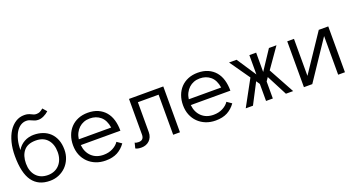

<svg xmlns="http://www.w3.org/2000/svg" viewBox="-40 -1214 3354 1791"><g transform="rotate(-20 1637.5 -318.5)"><path d="M73.2 -216.8Q73.2 -139.2 115.2 -92.5Q157.2 -45.9 231 -45.9Q265.1 -45.9 294.2 -57.9Q323.2 -69.8 344.2 -92.5Q365.2 -115.2 376.7 -146.7Q388.2 -178.2 388.2 -216.8Q388.2 -294.9 347.2 -341.6Q306.2 -388.2 231 -388.2Q149.9 -388.2 111.6 -341.6Q73.2 -294.9 73.2 -216.8ZM0 -317.9Q0 -391.1 15.4 -451.7Q30.8 -512.2 58.8 -555.7Q86.9 -599.1 125.5 -623.5Q164.1 -647.9 210.9 -647.9Q232.9 -647.9 248 -643.6Q263.2 -639.2 275.1 -633.1Q287.1 -627 298.1 -622.6Q309.1 -618.2 324.2 -618.2Q344.2 -618.2 358.2 -625Q372.1 -631.8 392.1 -647.9L426.8 -607.9Q405.8 -587.9 377.4 -574.5Q349.1 -561 324.2 -561Q305.2 -561 291 -565.4Q276.9 -569.8 264.9 -575.9Q252.9 -582 240.5 -586.4Q228 -590.8 210.9 -590.8Q181.2 -590.8 155 -574.5Q128.9 -558.1 109.4 -527.1Q89.8 -496.1 78.9 -452.1Q67.9 -408.2 67.9 -353Q80.1 -375 97.7 -392.1Q115.2 -409.2 136.7 -421.1Q158.2 -433.1 182.6 -439Q207 -444.8 231 -444.8Q278.8 -444.8 319.8 -430.4Q360.8 -416 390.9 -387.5Q420.9 -358.9 438 -316.4Q455.1 -273.9 455.1 -216.8Q455.1 -168.9 438 -127Q420.9 -85 390.9 -54.4Q360.8 -23.9 319.8 -6.3Q278.8 11.2 231 11.2Q116.2 11.2 58.1 -68.8Q0 -148.9 0 -317.9Z M612.8 -204.1Q620.1 -131.8 665.5 -88.9Q710.9 -45.9 783.7 -45.9Q835 -45.9 875 -66.9Q915 -87.9 935.1 -119.1L981.9 -86.9Q947.8 -39.1 900.4 -13.9Q853 11.2 783.7 11.2Q731 11.2 687 -6.3Q643.1 -23.9 611.1 -55.4Q579.1 -86.9 561.5 -130.4Q543.9 -173.8 543.9 -227.1Q543.9 -278.8 559.8 -322.5Q575.7 -366.2 605.7 -398.2Q635.7 -430.2 678.7 -448Q721.7 -465.8 774.9 -465.8Q833 -465.8 876.5 -446.3Q919.9 -426.8 949 -392.3Q978 -357.9 991.9 -310.1Q1005.9 -262.2 1005.9 -204.1ZM935.1 -261.2Q923.8 -335.9 880.9 -372.6Q837.9 -409.2 774.9 -409.2Q742.7 -409.2 715.3 -398.7Q688 -388.2 667 -368.7Q646 -349.1 631.8 -321.5Q617.7 -293.9 613.8 -261.2Z M1522.9 -455.1V0H1455.6V-397.9H1250V-101.1Q1250 -74.2 1241 -53.2Q1231.9 -32.2 1216.8 -18.1Q1201.7 -3.9 1181.6 3.7Q1161.6 11.2 1139.6 11.2Q1098.6 11.2 1079.6 -1L1092.8 -54.2Q1099.6 -49.8 1108.2 -47.9Q1116.7 -45.9 1130.9 -45.9Q1182.6 -45.9 1182.6 -101.1V-455.1Z M1704.6 -204.1Q1711.9 -131.8 1757.3 -88.9Q1802.7 -45.9 1875.5 -45.9Q1926.8 -45.9 1966.8 -66.9Q2006.8 -87.9 2026.9 -119.1L2073.7 -86.9Q2039.6 -39.1 1992.2 -13.9Q1944.8 11.2 1875.5 11.2Q1822.8 11.2 1778.8 -6.3Q1734.9 -23.9 1702.9 -55.4Q1670.9 -86.9 1653.3 -130.4Q1635.7 -173.8 1635.7 -227.1Q1635.7 -278.8 1651.6 -322.5Q1667.5 -366.2 1697.5 -398.2Q1727.5 -430.2 1770.5 -448Q1813.5 -465.8 1866.7 -465.8Q1924.8 -465.8 1968.3 -446.3Q2011.7 -426.8 2040.8 -392.3Q2069.8 -357.9 2083.7 -310.1Q2097.7 -262.2 2097.7 -204.1ZM2026.9 -261.2Q2015.6 -335.9 1972.7 -372.6Q1929.7 -409.2 1866.7 -409.2Q1834.5 -409.2 1807.1 -398.7Q1779.8 -388.2 1758.8 -368.7Q1737.8 -349.1 1723.6 -321.5Q1709.5 -293.9 1705.6 -261.2Z M2315.4 -255.9 2175.8 -455.1H2250.5L2377.4 -263.2V-455.1H2444.8V-263.2L2571.8 -455.1H2646.5L2506.8 -255.9L2646.5 0H2574.7L2468.8 -204.1L2444.8 -168.9V0H2377.4V-168.9L2353.5 -204.1L2247.6 0H2175.8Z M2753.4 -455.1H2820.3V-87.9L3066.4 -455.1H3160.6V0H3093.3V-383.8L2836.4 0H2753.4Z"/></g></svg>

Font: Anonymous Pro
Style: Regular
Weight: 400
Monospace: yes
Designer: Mark Simonson
Version: Version 1.002